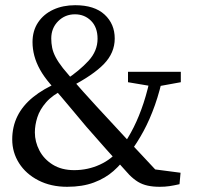

<svg xmlns="http://www.w3.org/2000/svg" viewBox="-20 -705 760 738"><path d="M238 13Q176 13 128 -11.5Q80 -36 53.5 -77.5Q27 -119 27 -169Q27 -218 47 -258.5Q67 -299 107 -331.5Q147 -364 206 -389V-394L226 -361Q182 -340 157.5 -312Q133 -284 123.5 -254Q114 -224 114 -196Q114 -160 131.5 -126.5Q149 -93 183 -72Q217 -51 265 -51Q318 -51 364.5 -72.5Q411 -94 438 -131L474 -106H468Q447 -75 416 -47.5Q385 -20 341 -3.5Q297 13 238 13ZM477 -115 439 -135H445Q473 -174 494 -216Q515 -258 532 -309.5Q549 -361 562 -428H610Q595 -356 575.5 -301Q556 -246 532 -201.5Q508 -157 477 -115ZM567 -373 472 -389V-429H675V-389L587 -373ZM594 13Q568 13 547.5 8.5Q527 4 510.5 -6Q494 -16 477 -33Q428 -87 388.5 -131Q349 -175 311 -219Q282 -254 259.5 -280.5Q237 -307 217 -331Q197 -355 174 -381Q149 -410 134 -437Q119 -464 112 -490.5Q105 -517 105 -543Q105 -587 126.5 -619Q148 -651 185 -668Q222 -685 269 -685Q343 -685 382 -649Q421 -613 421 -557Q421 -502 379.5 -459Q338 -416 249 -370V-366L232 -398Q285 -433 320 -471Q355 -509 355 -556Q355 -600 330 -625Q305 -650 268 -650Q230 -650 203.5 -623.5Q177 -597 177 -557Q177 -539 180.5 -521.5Q184 -504 194 -485Q204 -466 222 -443Q241 -420 259 -399Q277 -378 299 -353.5Q321 -329 353 -294Q383 -262 410 -232.5Q437 -203 465 -173Q493 -143 524.5 -109.5Q556 -76 595 -34L544 -58L674 -41L670 3Q648 8 631 10.5Q614 13 594 13Z"/></svg>

Font: Source Serif 4 Variable
Style: Regular
Weight: 400
Designer: Frank Grießhammer
Foundry: Adobe
Version: Version 4.005;hotconv 1.1.0;makeotfexe 2.6.0